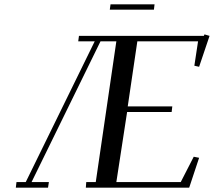

<svg xmlns="http://www.w3.org/2000/svg" viewBox="-20 -868 989 888"><path d="M53.2 0 56.2 -25.9H99.1L418 -676.8H341.8L345.2 -702.1H922.9L925.8 -709L949.2 -702.1L900.9 -559.1L878.9 -564L896 -676.8H615.2L570.8 -376H776.9L773.9 -350.1H567.9L518.1 -25.9H815.9L876 -143.1L900.9 -138.2L855 0H377L378.9 -25.9H422.9L518.1 -676.8H444.8L126 -25.9H206.1L202.1 0ZM487.8 -823.2 491.2 -848.1H694.8L691.9 -823.2Z"/></svg>

Font: Dehuti Alt
Style: Bold-Italic
Weight: 700
Version: Version 1.2